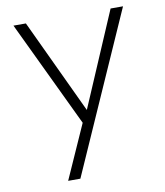

<svg xmlns="http://www.w3.org/2000/svg" viewBox="-86 -582 783 913"><g transform="rotate(-10 306.0 -126.0)"><path d="M169 260 285 0 41 -512H101L315 -56.5L510 -512H570L228 260Z"/></g></svg>

Font: Spartan Thin Light
Style: Regular
Weight: 300
Version: Version 1.004